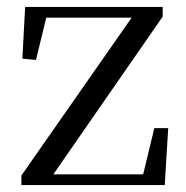

<svg xmlns="http://www.w3.org/2000/svg" viewBox="-20 -536 538 556"><path d="M42 0H457.1L467.1 -165H426.9L390.3 -13.5L416.3 -31.1H128.1L126.6 -51.4L121.1 -11.8L451.1 -487.9V-516H52.8L44.8 -366.2L84.1 -362.4L118.7 -503.9L89.2 -484.9H366.5L374.5 -476.3V-503.9L42 -27.8Z"/></svg>

Font: Source Han Serif CN VF
Style: Regular
Weight: 250
Designer: Ryoko NISHIZUKA 西塚涼子 (kana & ideographs); Frank Grießhammer (Latin, Greek & Cyrillic); Wenlong ZHANG 张文龙 (bopomofo); San
Foundry: Adobe
Version: Version 2.002;hotconv 1.1.0;makeotfexe 2.6.0